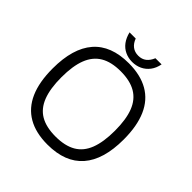

<svg xmlns="http://www.w3.org/2000/svg" viewBox="-213 -972 1144 1144"><g transform="rotate(45 359.5 -399.5)"><path d="M359 10Q260 10 193.5 -28.5Q127 -67 93.5 -143Q60 -219 60 -333Q60 -503 135 -589.5Q210 -676 359 -676Q458 -676 525 -637.5Q592 -599 625.5 -522.5Q659 -446 659 -333Q659 -163 583.5 -76.5Q508 10 359 10ZM359 -58Q438 -58 488 -87Q538 -116 561.5 -177Q585 -238 585 -333Q585 -428 561.5 -488.5Q538 -549 488 -578.5Q438 -608 359 -608Q280 -608 230.5 -578.5Q181 -549 157.5 -488.5Q134 -428 134 -333Q134 -238 157.5 -177Q181 -116 230.5 -87Q280 -58 359 -58ZM367 -695Q335 -695 307 -708Q279 -721 260 -746.5Q241 -772 232 -809H284Q295 -779 316 -763Q337 -747 367 -747Q397 -747 417.5 -763Q438 -779 450 -809H502Q495 -772 475.5 -746.5Q456 -721 428 -708Q400 -695 367 -695Z"/></g></svg>

Font: Maven Pro VF Beta
Style: Regular
Weight: 400
Designer: Joe Prince
Foundry: Joe Prince
Version: Version 2.002